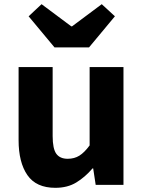

<svg xmlns="http://www.w3.org/2000/svg" viewBox="-20 -885 686 919"><path d="M245 14Q153 14 111 -47Q69 -108 69 -214V-564H232V-234Q232 -173 249.5 -149Q267 -125 304 -125Q336 -125 360 -140Q384 -155 409 -189V-564H571V0H438L426 -79H423Q387 -37 345 -11.5Q303 14 245 14ZM241 -658 117 -807 179 -865 321 -759H325L467 -865L530 -807L406 -658Z"/></svg>

Font: Noto Sans KR ExtraBold
Style: Regular
Weight: 800
Designer: Ryoko NISHIZUKA  (kana, bopomofo & ideographs); Paul D. Hunt (Latin, Greek & Cyrillic); Sandoll Communications , Soo-you
Foundry: Adobe
Version: Version 2.004-H2;hotconv 1.0.118;makeotfexe 2.5.65603